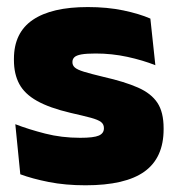

<svg xmlns="http://www.w3.org/2000/svg" viewBox="-20 -526 515 558"><path d="M228.5 12.5Q170 12.5 122 3Q74 -6.5 39 -19.5L24.5 -165Q63.5 -150 111.2 -137.8Q159 -125.5 213 -125.5Q252.5 -125.5 267.2 -132Q282 -138.5 282 -153V-154Q282 -165 273.5 -171.5Q265 -178 243.8 -183.8Q222.5 -189.5 185 -198Q123.5 -212.5 87.5 -232.8Q51.5 -253 36 -282Q20.5 -311 20.5 -351V-355Q20.5 -431 75.2 -468.2Q130 -505.5 235 -505.5Q291.5 -505.5 338.2 -495.8Q385 -486 417 -472L431.5 -336.5Q395 -351 350 -360.8Q305 -370.5 258 -370.5Q231 -370.5 216.2 -367.8Q201.5 -365 196 -359.5Q190.5 -354 190.5 -346V-345Q190.5 -336 197.5 -329.8Q204.5 -323.5 224 -317.5Q243.5 -311.5 281 -302.5Q342.5 -288.5 381 -271.5Q419.5 -254.5 437.5 -227.2Q455.5 -200 455.5 -153.5V-150.5Q455.5 -67.5 400 -27.5Q344.5 12.5 228.5 12.5Z"/></svg>

Font: Anek Telugu Medium ExtraBold
Style: Regular
Weight: 800
Version: Version 1.003